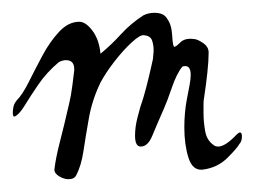

<svg xmlns="http://www.w3.org/2000/svg" viewBox="-41 -277 398 300"><path d="M333 -52Q330 -46 314.5 -30.5Q299 -15 276 -12Q260 -10 253.5 -30.5Q247 -51 247 -78Q247 -89 248 -100.5Q249 -112 251 -122Q253 -133 255 -143Q257 -153 257 -160Q257 -177 244 -173Q235 -162 227.5 -140Q220 -118 215 -107Q204 -82 197 -65Q190 -48 179 -48Q170 -48 170 -65Q170 -79 174 -94Q178 -109 178 -109Q183 -123 187.5 -140.5Q192 -158 195 -171.5Q198 -185 198 -185Q198 -187 198.5 -191Q199 -195 199 -199Q199 -207 196.5 -214Q194 -221 184 -222Q178 -223 164.5 -210.5Q151 -198 137.5 -180.5Q124 -163 116 -148Q103 -121 98 -93Q93 -65 89.5 -41.5Q86 -18 78 -3Q75 3 66 3Q59 3 51.5 -1.5Q44 -6 44 -12Q46 -30 52.5 -55Q59 -80 67 -115Q70 -127 72 -143Q74 -159 75 -167V-169Q75 -183 62 -183Q57 -183 51 -180Q32 -164 19 -145Q6 -126 -2.5 -112Q-11 -98 -18 -95Q-21 -94 -21 -101Q-21 -105 -20 -110Q-19 -115 -15 -120Q-6 -129 4 -149Q14 -169 25.5 -190.5Q37 -212 51.5 -227.5Q66 -243 83 -243Q93 -243 103.5 -229Q114 -215 116 -193Q133 -207 148 -223.5Q163 -240 183 -253Q191 -257 200 -257Q215 -257 220 -248Q227 -239 228 -222Q229 -205 231 -204Q233 -203 240.5 -210.5Q248 -218 262 -216Q267 -216 276 -210Q285 -204 285 -195Q285 -182 283 -163.5Q281 -145 278 -125Q277 -121 277 -114.5Q277 -108 277 -100Q277 -87 279.5 -72.5Q282 -58 292 -51Q295 -48 300 -48Q311 -48 329 -67Q332 -70 334 -70Q337 -70 337 -64Q337 -56 333 -52Z"/></svg>

Font: Ingrid Darling
Style: Regular
Weight: 400
Designer: Robert E. Leuschke
Foundry: Robert E. Leuschke
Version: Version 1.010; ttfautohint (v1.8.3)